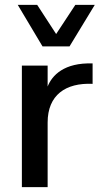

<svg xmlns="http://www.w3.org/2000/svg" viewBox="-20 -770 451 790"><path d="M155 -579H266L370 -750H290L211 -630L133 -750H53ZM361 -509C244 -513 194 -460 176 -414V-500H70V0H176V-266C176 -379 250 -430 361 -425Z"/></svg>

Font: Oakes Medium
Style: Regular
Weight: 500
Designer: Samuel Oakes
Foundry: Samuel Oakes
Version: Version 1.003;PS 001.003;hotconv 1.0.88;makeotf.lib2.5.64775